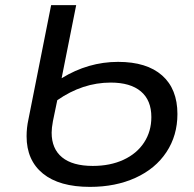

<svg xmlns="http://www.w3.org/2000/svg" viewBox="-20 -720 758 751"><path d="M674 -274Q674 -190 631 -125Q588 -60 510 -24.5Q432 11 332 11Q212 11 148 -41Q84 -93 84 -187Q84 -220 91 -252L180 -700H278L221 -414Q325 -478 442 -478Q554 -478 614 -425Q674 -372 674 -274ZM572 -262Q572 -328 531 -362.5Q490 -397 413 -397Q303 -397 204 -328L187 -246Q182 -219 182 -201Q182 -138 223 -104.5Q264 -71 343 -71Q411 -71 463 -95Q515 -119 543.5 -162.5Q572 -206 572 -262Z"/></svg>

Font: Montserrat Alternates Medium
Style: Italic
Weight: 500
Italic angle: -11.3°
Designer: Julieta Ulanovsky
Foundry: Julieta Ulanovsky
Version: Version 7.200